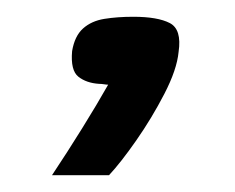

<svg xmlns="http://www.w3.org/2000/svg" viewBox="-20 -534 280 229"><path d="M42 -325Q60 -352 78 -381Q96 -410 109 -433Q107 -433 104 -433.5Q101 -434 98 -434Q83 -435 73.5 -442.5Q64 -450 66 -473Q69 -491 79 -500Q89 -509 104.5 -511.5Q120 -514 139 -514Q168 -514 182.5 -506.5Q197 -499 193 -472Q191 -451 176 -422Q161 -393 142.5 -366.5Q124 -340 110 -325Z"/></svg>

Font: Genos Thin SemiBold
Style: Italic
Weight: 600
Italic angle: -8°
Version: Version 1.010